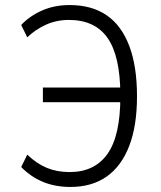

<svg xmlns="http://www.w3.org/2000/svg" viewBox="-20 -733 638 761"><path d="M259 8Q199 8 150.5 -12Q102 -32 64 -71L88 -120Q126 -84 166 -67.5Q206 -51 256 -51Q355 -51 406 -123Q457 -195 457 -349L475 -328H150V-386H475L457 -361Q456 -512 406 -583Q356 -654 253 -654Q204 -654 162 -635Q120 -616 88 -585L64 -634Q98 -670 147 -691.5Q196 -713 256 -713Q343 -713 402 -673Q461 -633 492 -552Q523 -471 523 -351Q523 -234 492 -154Q461 -74 402.5 -33Q344 8 259 8Z"/></svg>

Font: Nunito Sans 7pt Condensed Light
Style: Regular
Weight: 300
Width: 3
Designer: Vernon Adams
Foundry: Vernon Adams
Version: Version 3.101;gftools[0.9.27]